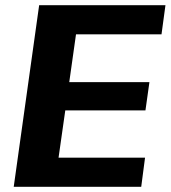

<svg xmlns="http://www.w3.org/2000/svg" viewBox="-20 -720 658 740"><path d="M170.4 -112.2H539L524.3 0H32.9L130.9 -700H617.7L602.5 -587.8H237.4L285.2 -674.6L238.8 -345.9L211.8 -403.4H555.9L540.6 -294.6H195.5L239.8 -352.1L193.3 -25.4Z"/></svg>

Font: Pathway Extreme 8pt Thin 12pt
Style: Italic
Weight: 100
Italic angle: -8°
Version: Version 1.001;gftools[0.9.26]